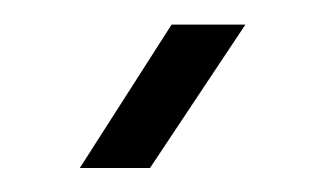

<svg xmlns="http://www.w3.org/2000/svg" viewBox="-20 -780 271 160"><path d="M46.5 -640 123 -759.5H184.5L105 -640Z"/></svg>

Font: Big Shoulders Display Thin SemiBold
Style: Regular
Weight: 600
Version: Version 2.002